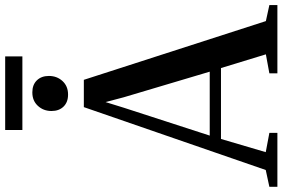

<svg xmlns="http://www.w3.org/2000/svg" viewBox="-218 -897 1092 742"><g transform="rotate(-90 328.0 -526.0)"><path d="M42 -45 285 -748H390.5L617.5 -44.5L679.5 -31V0H415.5V-31L489 -44.5L436 -218H162L111 -45L185.5 -31V0H-23V-31ZM422 -261.5 323 -594 304.5 -664 282.5 -593 175 -261.5ZM333 -809Q304 -809 287 -826.5Q270 -844 270 -873Q270 -904 289.8 -925.5Q309.5 -947 341.5 -947H342.5Q371.5 -947 388.5 -929.5Q405.5 -912 405.5 -883Q405.5 -852 385.8 -830.5Q366 -809 334 -809ZM481 -1052V-985.5H196.5V-1052Z"/></g></svg>

Font: Merriweather 96pt Medium
Style: Regular
Weight: 500
Version: Version 2.100